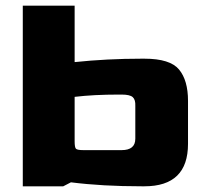

<svg xmlns="http://www.w3.org/2000/svg" viewBox="-20 -654 730 674"><path d="M60 -634H242V-436Q356 -448 477 -448H487Q577 -448 608.5 -410Q640 -372 640 -300V-149Q640 0 487 0H477Q339 0 229 -14L202 0H60ZM407 -127Q455 -127 455 -167V-282Q456 -304 446 -313Q436 -322 407 -322H397Q309 -322 242 -314V-158Q242 -137 246.5 -132Q251 -127 273 -127Z"/></svg>

Font: Gold Bold
Style: Regular
Weight: 400
Designer: jaiki
Version: Version 1.000